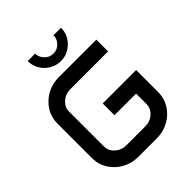

<svg xmlns="http://www.w3.org/2000/svg" viewBox="-245 -1042 1184 1184"><g transform="rotate(-45 347.0 -450.0)"><path d="M266.6 -900.4Q266.6 -867.7 290.3 -844Q314 -820.3 346.7 -820.3Q379.9 -820.3 403.3 -844Q426.8 -867.7 426.8 -900.4H492.2Q492.2 -860.4 472.4 -827.4Q452.6 -794.4 419.7 -774.7Q386.7 -754.9 346.7 -754.9Q306.6 -754.9 273.7 -774.7Q240.7 -794.4 220.9 -827.4Q201.2 -860.4 201.2 -900.4ZM58.6 -499Q58.6 -553.2 86.7 -597.4Q114.7 -641.6 161.6 -668Q208.5 -694.3 265.6 -694.3H594.2V-591.8H265.6Q222.7 -591.8 192.1 -564.7Q161.6 -537.6 161.6 -499.5V-194.8Q161.6 -156.7 192.1 -129.6Q222.7 -102.5 265.6 -102.5H428.2Q471.7 -102.5 502 -129.6Q532.2 -156.7 532.2 -194.8V-285.6H343.8V-388.2H635.3V-195.3Q635.3 -141.6 607.4 -97.2Q579.6 -52.7 532.5 -26.4Q485.4 0 428.2 0H265.6Q208.5 0 161.6 -26.4Q114.7 -52.7 86.7 -97.2Q58.6 -141.6 58.6 -195.3Z"/></g></svg>

Font: Anta
Style: Regular
Weight: 400
Designer: Sergej Lebedev
Foundry: Sergej Lebedev
Version: Version 1.000; ttfautohint (v1.8.4.7-5d5b)